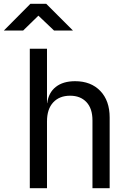

<svg xmlns="http://www.w3.org/2000/svg" viewBox="-64 -985 684 1005"><path d="M92 0V-730H182V-445H183Q190 -500 228 -530Q266 -560 329 -560Q412 -560 461 -509Q510 -458 510 -370V0H420V-355Q420 -417 388.5 -450.5Q357 -484 303 -484Q247 -484 214.5 -449Q182 -414 182 -350V0ZM-44 -825 95 -965H178L318 -825H219L137 -903L57 -825Z"/></svg>

Font: JetBrainsMonoNL NF
Style: Regular
Weight: 400
Designer: Philipp Nurullin, Konstantin Bulenkov
Foundry: JetBrains
Version: Version 2.304; ttfautohint (v1.8.4.7-5d5b);Nerd Fonts 3.2.1